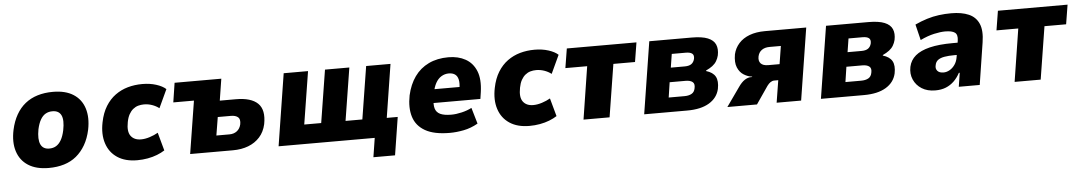

<svg xmlns="http://www.w3.org/2000/svg" viewBox="-36 -863 7545 1343"><g transform="rotate(-5 3736.5 -191.5)"><path d="M275 11Q187 11 131 -25Q75 -61 54.5 -126Q34 -191 52 -276Q65 -336 91 -381.5Q117 -427 154.5 -457Q192 -487 241 -502Q290 -517 349 -517Q437 -517 492.5 -481.5Q548 -446 568.5 -381.5Q589 -317 572 -232Q559 -171 532.5 -125.5Q506 -80 469 -49.5Q432 -19 383 -4Q334 11 275 11ZM290 -124Q318 -124 338.5 -136.5Q359 -149 374 -175Q389 -201 398 -243Q412 -314 395.5 -348Q379 -382 334 -382Q307 -382 286 -370Q265 -358 250 -332Q235 -306 226 -265Q213 -195 229.5 -159.5Q246 -124 290 -124Z M896 11Q812 11 757 -25.5Q702 -62 681 -127Q660 -192 677 -275Q690 -340 718.5 -386Q747 -432 787 -461Q827 -490 875 -503.5Q923 -517 977 -517Q1030 -517 1074 -503Q1118 -489 1142 -467L1082 -338Q1060 -355 1032.5 -364.5Q1005 -374 976 -374Q955 -374 935.5 -368.5Q916 -363 899.5 -349.5Q883 -336 871 -314.5Q859 -293 853 -261Q840 -195 863.5 -163.5Q887 -132 935 -132Q964 -132 996.5 -142.5Q1029 -153 1055 -168L1090 -41Q1067 -26 1036.5 -14Q1006 -2 970 4.5Q934 11 896 11Z M1268 0 1327 -370H1182L1203 -506H1531L1507 -354H1620Q1727 -354 1774 -308Q1821 -262 1802 -163Q1790 -109 1757.5 -73Q1725 -37 1677 -18.5Q1629 0 1568 0ZM1462 -113H1554Q1585 -113 1606.5 -129.5Q1628 -146 1635 -176Q1642 -212 1625 -226.5Q1608 -241 1575 -241H1483Z M2543 134 2564 0H1889L1969 -506H2140L2081 -136H2200L2259 -506H2430L2371 -136H2489L2548 -506H2719L2660 -132H2737L2695 134Z M3091 11Q2981 11 2918.5 -24.5Q2856 -60 2836 -124.5Q2816 -189 2833 -275Q2850 -351 2888.5 -405Q2927 -459 2987 -488Q3047 -517 3126 -517Q3195 -517 3246 -488.5Q3297 -460 3320.5 -402Q3344 -344 3331 -254L3324 -207H2971L2986 -303H3197L3184 -287Q3191 -330 3185 -355.5Q3179 -381 3162 -392.5Q3145 -404 3119 -404Q3091 -404 3067 -389.5Q3043 -375 3027 -346Q3011 -317 3003 -272L2999 -243Q2991 -198 2999 -169.5Q3007 -141 3034.5 -128Q3062 -115 3112 -115Q3146 -115 3186 -124.5Q3226 -134 3256 -150L3289 -37Q3240 -9 3188.5 1Q3137 11 3091 11Z M3650 11Q3566 11 3511 -25.5Q3456 -62 3435 -127Q3414 -192 3431 -275Q3444 -340 3472.5 -386Q3501 -432 3541 -461Q3581 -490 3629 -503.5Q3677 -517 3731 -517Q3784 -517 3828 -503Q3872 -489 3896 -467L3836 -338Q3814 -355 3786.5 -364.5Q3759 -374 3730 -374Q3709 -374 3689.5 -368.5Q3670 -363 3653.5 -349.5Q3637 -336 3625 -314.5Q3613 -293 3607 -261Q3594 -195 3617.5 -163.5Q3641 -132 3689 -132Q3718 -132 3750.5 -142.5Q3783 -153 3809 -168L3844 -41Q3821 -26 3790.5 -14Q3760 -2 3724 4.5Q3688 11 3650 11Z M4030 0 4088 -370H3935L3957 -506H4446L4424 -370H4272L4213 0Z M4456 0 4536 -506H4833Q4906 -506 4946.5 -489.5Q4987 -473 5000.5 -441.5Q5014 -410 5005 -366Q5000 -345 4989 -326.5Q4978 -308 4959.5 -294Q4941 -280 4915 -268L4913 -264Q4961 -250 4978.5 -218.5Q4996 -187 4985 -132Q4971 -70 4913 -35Q4855 0 4758 0ZM4637 -102H4748Q4778 -102 4798 -113Q4818 -124 4823 -151Q4830 -182 4813.5 -195Q4797 -208 4765 -208H4653ZM4670 -309H4768Q4798 -309 4814.5 -320.5Q4831 -332 4837 -356Q4842 -382 4828 -393Q4814 -404 4783 -404H4685Z M5040 0 5134 -133Q5156 -165 5178.5 -179.5Q5201 -194 5222 -194H5231V-197Q5202 -200 5173.5 -217.5Q5145 -235 5130 -270.5Q5115 -306 5125 -363Q5135 -406 5164 -438.5Q5193 -471 5239.5 -488.5Q5286 -506 5348 -506H5638L5558 0H5386L5411 -156H5383Q5369 -156 5356.5 -147.5Q5344 -139 5333 -124L5248 0ZM5351 -267H5430L5450 -393H5371Q5337 -393 5315.5 -377.5Q5294 -362 5288 -333Q5282 -302 5298 -284.5Q5314 -267 5351 -267Z M5697 0 5777 -506H6074Q6147 -506 6187.5 -489.5Q6228 -473 6241.5 -441.5Q6255 -410 6246 -366Q6241 -345 6230 -326.5Q6219 -308 6200.5 -294Q6182 -280 6156 -268L6154 -264Q6202 -250 6219.5 -218.5Q6237 -187 6226 -132Q6212 -70 6154 -35Q6096 0 5999 0ZM5878 -102H5989Q6019 -102 6039 -113Q6059 -124 6064 -151Q6071 -182 6054.5 -195Q6038 -208 6006 -208H5894ZM5911 -309H6009Q6039 -309 6055.5 -320.5Q6072 -332 6078 -356Q6083 -382 6069 -393Q6055 -404 6024 -404H5926Z M6500 11Q6444 11 6405 -13.5Q6366 -38 6348 -79Q6330 -120 6340 -169Q6350 -215 6386 -245.5Q6422 -276 6487 -292Q6552 -308 6650 -308H6707L6694 -223H6654Q6613 -223 6584 -218Q6555 -213 6538 -200.5Q6521 -188 6517 -164Q6511 -141 6524.5 -125Q6538 -109 6568 -109Q6589 -109 6610 -120.5Q6631 -132 6647 -154.5Q6663 -177 6668 -209L6686 -323Q6692 -364 6671.5 -379Q6651 -394 6603 -394Q6571 -394 6525.5 -384Q6480 -374 6428 -349L6401 -460Q6444 -480 6486 -493Q6528 -506 6570.5 -511.5Q6613 -517 6657 -517Q6730 -517 6779.5 -495.5Q6829 -474 6850 -425.5Q6871 -377 6858 -295L6812 0H6665L6680 -97H6674Q6656 -63 6631 -39Q6606 -15 6574 -2Q6542 11 6500 11Z M7057 0 7115 -370H6962L6984 -506H7473L7451 -370H7299L7240 0Z"/></g></svg>

Font: Nunito Sans 7pt SemiCondensed Black
Style: Italic
Weight: 900
Width: 4
Italic angle: -9°
Designer: Vernon Adams
Foundry: Vernon Adams
Version: Version 3.101;gftools[0.9.27]